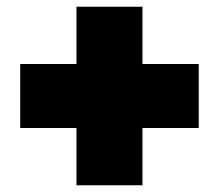

<svg xmlns="http://www.w3.org/2000/svg" viewBox="-20 -594 650 570"><path d="M207 -44Q207 -100.5 207 -153Q207 -205.5 207 -252V-366Q207 -412.5 207 -465.2Q207 -518 207 -574H403Q403 -518 403 -465.2Q403 -412.5 403 -366V-252Q403 -205.5 403 -153Q403 -100.5 403 -44ZM40 -214V-404Q96.5 -404 149 -404Q201.5 -404 248 -404H362Q408.5 -404 461.2 -404Q514 -404 570 -404V-214Q514 -214 461.2 -214Q408.5 -214 362 -214H248Q201.5 -214 149 -214Q96.5 -214 40 -214Z"/></svg>

Font: Commissioner Thin Black
Style: Regular
Weight: 900
Version: Version 1.000